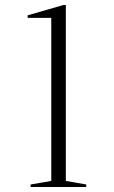

<svg xmlns="http://www.w3.org/2000/svg" viewBox="-20 -744 453 764"><path d="M102 0V-10L184 -24V-673H90V-683L232 -724H242V-24L323 -10V0Z"/></svg>

Font: Kalnia SemiExpanded ExtraLight
Style: Regular
Weight: 250
Width: 6
Designer: Frida Medrano
Foundry: Frida Medrano
Version: Version 1.105